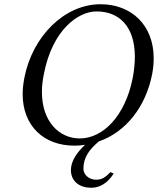

<svg xmlns="http://www.w3.org/2000/svg" viewBox="-20 -678 746 907"><path d="M517 142 502 135C480 157 464 171 434 171C398 171 374 145 374 119C374 65 403 27 447 -10C574 -54 669 -173 699 -329C704 -355 706 -380 706 -403C706 -559 601 -658 455 -658C284 -658 133 -506 95 -310C90 -283 87 -258 87 -234C87 -82 188 10 331 10C348 10 365 9 382 6C344 41 315 83 315 125C315 180 357 209 411 209C452 209 488 187 517 142ZM436 -624C544 -624 617 -552 617 -410C617 -380 614 -347 607 -310C572 -131 467 -24 357 -24C260 -24 178 -103 178 -244C178 -270 181 -297 187 -327C227 -537 349 -624 436 -624Z"/></svg>

Font: Libertinus Serif
Style: Italic
Weight: 400
Italic angle: -12°
Designer: Philipp H. Poll, Khaled Hosny
Foundry: Caleb Maclennan
Version: Version 7.050;RELEASE